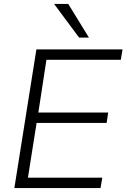

<svg xmlns="http://www.w3.org/2000/svg" viewBox="-20 -956 643 976"><path d="M53 0 165 -705H603L594 -652H216L175 -384H530L522 -331H166L122 -53H500L491 0ZM382 -765 255 -936H327L432 -765Z"/></svg>

Font: Mulish Light
Style: Italic
Weight: 300
Italic angle: -9°
Designer: Vernon Adams
Foundry: Vernon Adams
Version: Version 3.603; ttfautohint (v1.8.3)